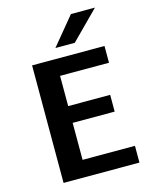

<svg xmlns="http://www.w3.org/2000/svg" viewBox="-131 -987 855 1073"><g transform="rotate(-15 296.5 -450.5)"><path d="M101 0ZM540 -97V0H101V-680H520V-583H237V-408H480V-311H237V-97ZM385 -901H524L364 -740H252Z"/></g></svg>

Font: MartelSansBold
Style: Bold
Weight: 700
Designer: Dan Reynolds and Mathieu Réguer
Foundry: Dan Reynolds and Mathieu Réguer
Version: Version 1.002; ttfautohint (v1.1) -l 5 -r 5 -G 72 -x 0 -D la